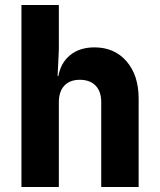

<svg xmlns="http://www.w3.org/2000/svg" viewBox="-20 -750 640 770"><path d="M536 -355V0H386V-340Q386 -383 363.5 -406.5Q341 -430 300 -430Q260 -430 238 -406.5Q216 -383 216 -340V0H66V-730H216V-550L211 -445H214Q224 -499 262 -529.5Q300 -560 359 -560Q439 -560 487.5 -504Q536 -448 536 -355Z"/></svg>

Font: JetBrains Mono Extra Bold
Style: Regular
Weight: 800
Monospace: yes
Designer: Philipp Nurullin, Konstantin Bulenkov
Foundry: JetBrains
Version: 2.002